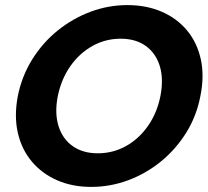

<svg xmlns="http://www.w3.org/2000/svg" viewBox="-20 -727 818 754"><path d="M338 7Q264 7 204.5 -19Q145 -45 105 -92.5Q65 -140 50 -205.5Q35 -271 50 -350Q66 -429 107 -494.5Q148 -560 207 -607.5Q266 -655 336 -681Q406 -707 480 -707Q555 -707 615 -681Q675 -655 714.5 -607.5Q754 -560 768.5 -494.5Q783 -429 767 -350Q752 -271 711 -205.5Q670 -140 611.5 -92.5Q553 -45 483 -19Q413 7 338 7ZM364 -125Q424 -125 475 -153.5Q526 -182 561.5 -233Q597 -284 610 -350Q623 -417 607.5 -467.5Q592 -518 552.5 -546.5Q513 -575 454 -575Q394 -575 343 -546.5Q292 -518 256.5 -467.5Q221 -417 207 -350Q194 -284 209.5 -233Q225 -182 265 -153.5Q305 -125 364 -125Z"/></svg>

Font: Albert Sans ExtraBold
Style: Italic
Weight: 800
Italic angle: -11.25°
Designer: Andreas Rasmussen
Foundry: a.Foundry
Version: Version 1.025